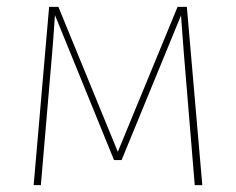

<svg xmlns="http://www.w3.org/2000/svg" viewBox="-20 -539 687 559"><path d="M569 0H547L515 -387L507 -494L334 -73H312L140 -495Q135 -420 132 -387L99 0H78L123 -519H150L323 -97L497 -519H524Z"/></svg>

Font: FiraSans
Style: Regular
Weight: 150
Designer: Carrois Corporate & Edenspiekermann AG
Foundry: Carrois Corporate GbR & Edenspiekermann AG
Version: Version 3.106;PS 003.106;hotconv 1.0.70;makeotf.lib2.5.58329